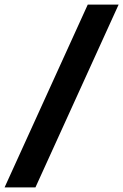

<svg xmlns="http://www.w3.org/2000/svg" viewBox="-37 -770 539 840"><path d="M347 -750H482L118 50H-17Z"/></svg>

Font: Haskoy ExtraBold
Style: Italic
Weight: 800
Designer: Ertekin Erdin
Foundry: Ertekin Erdin
Version: Version 2.000; ttfautohint (v1.8.4.7-5d5b)